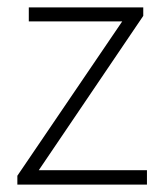

<svg xmlns="http://www.w3.org/2000/svg" viewBox="-20 -500 444 520"><path d="M27 0V-24L311 -442H58V-480H368V-457L85 -39H378V0Z"/></svg>

Font: CV Source Sans Light
Style: Regular
Weight: 300
Designer: Paul D. Hunt
Foundry: Adobe Systems Incorporated
Version: Version 3.001